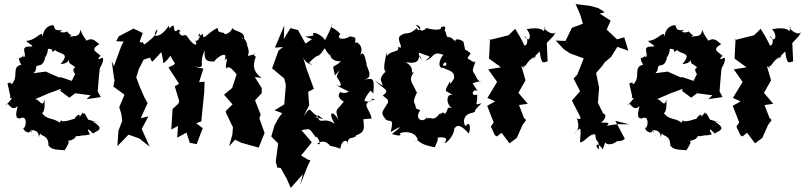

<svg xmlns="http://www.w3.org/2000/svg" viewBox="-20 -692 3972 947"><path d="M475 -85 415 -102 398 -132C368 -132 411 -161 372 -115C381 -151 321 -87 361 -102C345 -114 323 -92 288 -94C296 -70 284 -117 275 -87C237 -116 207 -95 180 -147C184 -120 206 -138 199 -202C190 -151 170 -213 149 -201L221 -232L281 -254L277 -244L322 -210L351 -232L427 -222L407 -203L477 -213L462 -241C464 -267 469 -340 475 -372C451 -321 500 -389 486 -408C441 -383 485 -430 478 -414C464 -435 416 -443 470 -474C441 -498 432 -512 385 -478C428 -488 398 -487 376 -546C374 -501 336 -520 322 -508C342 -536 342 -496 306 -542C330 -530 249 -527 289 -544C226 -536 262 -573 234 -567C181 -555 194 -485 187 -525C165 -521 153 -494 109 -490C129 -470 156 -463 127 -462C71 -465 121 -416 95 -409C101 -445 109 -407 62 -403C94 -409 58 -415 85 -373C33 -361 76 -313 37 -277C14 -292 60 -292 17 -281L31 -217C19 -193 68 -236 8 -171C20 -204 32 -133 67 -169C63 -146 48 -105 79 -108C115 -126 109 -72 101 -64C79 -58 131 -16 133 -56C138 -23 163 5 130 -50C198 -54 156 24 178 -34C185 -18 220 -26 219 26C233 41 238 46 299 49C321 13 328 -1 303 4C364 0 349 -30 363 -20C425 -31 369 -18 424 -29C404 -63 416 -58 439 -33C451 -47 507 -51 436 -94ZM350 -326 334 -293 281 -311H269L206 -339L147 -331C151 -347 153 -323 160 -366C178 -374 190 -364 203 -406C189 -404 212 -403 217 -451C260 -452 218 -421 253 -445C275 -421 329 -436 279 -376C344 -380 306 -431 323 -380C383 -342 321 -374 350 -327Z M765 -423C779 -447 778 -422 785 -390C780 -378 789 -374 821 -417C843 -368 859 -384 811 -359L863 -279L842 -266L864 -193L860 -181L831 -154L825 -53L858 -71L854 -13L900 -38L916 12L950 19L980 -60L948 -84L973 -94L978 -145L987 -234L989 -289L962 -287L983 -353L938 -364C1005 -354 954 -373 990 -443C986 -405 992 -385 1038 -389C1034 -395 1110 -457 1088 -394C1115 -425 1084 -367 1098 -351C1094 -352 1104 -383 1147 -325L1125 -258L1085 -225L1127 -177L1093 -144L1096 -133L1129 -64L1126 -28L1110 30L1139 -3L1170 12L1256 36L1285 -36L1259 -109L1266 -126L1238 -197L1271 -233V-257L1237 -312L1271 -308C1242 -328 1219 -356 1242 -412C1208 -432 1282 -433 1202 -416C1210 -436 1208 -446 1194 -482C1212 -440 1185 -527 1173 -497C1182 -532 1149 -522 1184 -499C1190 -540 1137 -534 1125 -554C1121 -526 1077 -517 1087 -529C1040 -537 1064 -541 1052 -554C1002 -530 980 -485 981 -525C972 -521 947 -499 965 -529C970 -495 945 -482 940 -496C961 -468 941 -453 900 -517C917 -520 881 -513 893 -523C875 -501 853 -540 870 -537C855 -567 844 -505 836 -566C815 -563 818 -537 812 -565C772 -501 720 -503 755 -547C762 -527 718 -491 691 -472C676 -502 686 -468 669 -488L684 -529L639 -551L566 -513L553 -489L590 -487L579 -467L542 -366L531 -390L544 -296L547 -306L539 -265L594 -225L568 -163L578 -132L583 -96L564 -47L559 29L614 -28L667 -9L718 31L679 -56L712 -118L674 -109L708 -184L692 -212L669 -265L652 -310L665 -352L687 -395C696 -408 737 -396 740 -445C703 -453 719 -395 732 -388Z M1487 -477 1450 -544 1412 -553 1380 -499 1382 -566 1336 -457 1376 -460 1354 -443 1322 -355 1382 -305C1385 -294 1387 -284 1390 -273L1382 -177L1334 -148L1372 -134L1356 -113L1334 -74L1318 -19L1352 16L1340 105L1348 135L1364 136L1394 189L1414 235L1474 167L1460 221L1497 128L1511 99L1496 94L1465 75L1518 10L1467 -50C1515 -57 1500 -65 1541 -10C1529 -44 1581 34 1544 17C1591 -16 1615 42 1609 27C1648 35 1666 47 1659 39C1669 -19 1705 7 1694 20C1697 -23 1711 -3 1735 -20C1748 -63 1732 -49 1713 -18C1785 -36 1779 -52 1769 -123C1758 -87 1744 -106 1813 -107C1803 -161 1752 -180 1830 -202C1798 -214 1830 -177 1777 -195C1796 -251 1839 -247 1778 -277L1821 -231C1830 -319 1814 -302 1777 -300C1831 -309 1781 -369 1788 -378C1782 -398 1778 -439 1761 -425C1739 -396 1790 -453 1741 -483C1717 -475 1740 -498 1723 -455C1747 -523 1723 -504 1708 -513C1667 -489 1637 -504 1659 -524C1626 -563 1602 -549 1620 -575C1591 -499 1580 -498 1584 -490C1574 -521 1508 -546 1527 -517C1484 -507 1465 -519 1519 -499ZM1575 -104C1523 -119 1524 -113 1550 -116C1497 -148 1518 -175 1477 -118L1505 -173L1500 -239L1528 -254L1490 -358L1475 -410C1491 -367 1543 -369 1503 -381C1568 -448 1535 -387 1582 -454C1612 -398 1621 -423 1626 -435C1594 -435 1609 -385 1662 -390C1620 -349 1617 -385 1632 -320C1683 -377 1629 -317 1644 -308C1669 -273 1667 -258 1631 -275L1701 -240C1656 -219 1660 -259 1650 -218C1648 -227 1651 -202 1676 -191C1636 -139 1632 -160 1649 -99C1630 -143 1591 -150 1631 -81C1576 -121 1554 -68 1547 -125Z M1868 -269 1830 -294C1875 -250 1906 -248 1868 -221C1908 -188 1888 -204 1894 -186C1863 -136 1857 -137 1879 -108C1896 -80 1927 -124 1907 -41C1967 -76 1964 -71 1913 -31C1971 -13 1952 -34 1952 -34C1966 -44 2034 -48 2041 2C1998 11 2032 4 2041 3C2045 -1 2051 23 2125 34C2123 33 2150 -14 2135 -12C2164 -19 2197 -13 2172 12C2177 21 2220 -21 2221 -58C2234 -74 2245 -85 2293 -33C2308 -92 2283 -86 2278 -69C2258 -89 2269 -131 2309 -135C2348 -152 2290 -122 2356 -183C2316 -172 2335 -172 2334 -225C2296 -215 2313 -259 2336 -243L2311 -281C2370 -304 2359 -275 2335 -300C2311 -354 2303 -326 2325 -388C2308 -397 2347 -365 2286 -404C2298 -436 2325 -417 2250 -462C2287 -422 2270 -457 2266 -486C2238 -508 2210 -497 2235 -476C2184 -541 2191 -479 2177 -537C2164 -537 2194 -570 2156 -559C2161 -535 2089 -550 2085 -554C2057 -533 2059 -536 2031 -570C2070 -561 2046 -527 2036 -553C1987 -510 1987 -542 1951 -513C1936 -489 1980 -444 1942 -461C1958 -429 1891 -448 1885 -403C1890 -407 1890 -398 1887 -435C1877 -380 1865 -345 1889 -332C1880 -390 1884 -319 1900 -349C1861 -331 1855 -298 1859 -295ZM2200 -269V-292C2166 -230 2175 -251 2213 -223C2174 -236 2182 -160 2218 -158C2176 -166 2197 -160 2175 -129C2160 -155 2140 -103 2154 -135C2135 -122 2140 -112 2115 -107C2071 -119 2090 -87 2085 -115C2071 -84 2019 -101 2053 -149C2032 -155 2014 -169 2032 -147C2032 -200 2005 -168 2038 -240C1996 -240 1985 -241 2018 -226L2032 -243C2017 -282 1989 -296 2023 -337C1998 -321 2033 -359 1980 -385C2053 -374 2042 -403 2049 -419C2078 -373 2034 -421 2049 -432C2106 -406 2110 -424 2080 -393C2125 -409 2111 -446 2175 -418C2174 -446 2124 -367 2161 -356C2172 -422 2207 -348 2153 -373C2160 -343 2224 -355 2220 -308C2211 -278 2165 -262 2210 -234Z M2662 -538C2661 -539 2649 -562 2577 -548C2609 -514 2588 -475 2566 -515C2598 -494 2569 -447 2562 -478L2545 -510L2521 -550L2488 -518L2387 -493L2397 -498L2396 -480L2392 -403L2451 -360L2388 -350L2432 -288L2384 -209L2422 -192L2383 -170L2415 -88L2401 -68L2421 -25L2431 -19L2454 -37L2493 15L2529 -12L2557 -75L2575 -100L2564 -111L2540 -174L2583 -180L2537 -234L2572 -296L2546 -385C2527 -373 2590 -342 2558 -366C2580 -359 2573 -394 2625 -416C2588 -380 2626 -425 2642 -438C2651 -362 2665 -389 2681 -389L2677 -480L2709 -514L2721 -534C2702 -509 2648 -561 2669 -557Z M2965 10C2970 23 3002 24 3022 5C3055 0 3039 7 3062 -7L3015 -96L3083 -79C3048 -77 3040 -85 2973 -71C2999 -93 2955 -86 2945 -87C2993 -130 2941 -139 2957 -128L2929 -185L2935 -260L2920 -332L2949 -365L2964 -386L2994 -411L3025 -461L3079 -442L3059 -508L3023 -498L2962 -556L2957 -512L2992 -590L2938 -625L2963 -632L2931 -652L2891 -663L2819 -672L2841 -622L2855 -575L2801 -555L2769 -490L2721 -492L2761 -449L2791 -429L2859 -404L2827 -323L2809 -305L2841 -242L2801 -196L2846 -108C2827 -139 2863 -91 2823 -109C2821 -122 2851 -58 2813 -33C2848 -70 2846 -70 2841 10C2863 11 2886 -34 2916 -29C2920 24 2935 -17 2934 45C2909 26 2927 3 2953 45Z M3542 -85 3482 -102 3465 -132C3435 -132 3478 -161 3439 -115C3448 -151 3388 -87 3428 -102C3412 -114 3390 -92 3355 -94C3363 -70 3351 -117 3342 -87C3304 -116 3274 -95 3247 -147C3251 -120 3273 -138 3266 -202C3257 -151 3237 -213 3216 -201L3288 -232L3348 -254L3344 -244L3389 -210L3418 -232L3494 -222L3474 -203L3544 -213L3529 -241C3531 -267 3536 -340 3542 -372C3518 -321 3567 -389 3553 -408C3508 -383 3552 -430 3545 -414C3531 -435 3483 -443 3537 -474C3508 -498 3499 -512 3452 -478C3495 -488 3465 -487 3443 -546C3441 -501 3403 -520 3389 -508C3409 -536 3409 -496 3373 -542C3397 -530 3316 -527 3356 -544C3293 -536 3329 -573 3301 -567C3248 -555 3261 -485 3254 -525C3232 -521 3220 -494 3176 -490C3196 -470 3223 -463 3194 -462C3138 -465 3188 -416 3162 -409C3168 -445 3176 -407 3129 -403C3161 -409 3125 -415 3152 -373C3100 -361 3143 -313 3104 -277C3081 -292 3127 -292 3084 -281L3098 -217C3086 -193 3135 -236 3075 -171C3087 -204 3099 -133 3134 -169C3130 -146 3115 -105 3146 -108C3182 -126 3176 -72 3168 -64C3146 -58 3198 -16 3200 -56C3205 -23 3230 5 3197 -50C3265 -54 3223 24 3245 -34C3252 -18 3287 -26 3286 26C3300 41 3305 46 3366 49C3388 13 3395 -1 3370 4C3431 0 3416 -30 3430 -20C3492 -31 3436 -18 3491 -29C3471 -63 3483 -58 3506 -33C3518 -47 3574 -51 3503 -94ZM3417 -326 3401 -293 3348 -311H3336L3273 -339L3214 -331C3218 -347 3220 -323 3227 -366C3245 -374 3257 -364 3270 -406C3256 -404 3279 -403 3284 -451C3327 -452 3285 -421 3320 -445C3342 -421 3396 -436 3346 -376C3411 -380 3373 -431 3390 -380C3450 -342 3388 -374 3417 -327Z M3873 -538C3872 -539 3860 -562 3788 -548C3820 -514 3799 -475 3777 -515C3809 -494 3780 -447 3773 -478L3756 -510L3732 -550L3699 -518L3598 -493L3608 -498L3607 -480L3603 -403L3662 -360L3599 -350L3643 -288L3595 -209L3633 -192L3594 -170L3626 -88L3612 -68L3632 -25L3642 -19L3665 -37L3704 15L3740 -12L3768 -75L3786 -100L3775 -111L3751 -174L3794 -180L3748 -234L3783 -296L3757 -385C3738 -373 3801 -342 3769 -366C3791 -359 3784 -394 3836 -416C3799 -380 3837 -425 3853 -438C3862 -362 3876 -389 3892 -389L3888 -480L3920 -514L3932 -534C3913 -509 3859 -561 3880 -557Z"/></svg>

Font: Asimov Aggro
Style: Condensed
Weight: 500
Designer: Google
Version: Version 2.000980; 2014